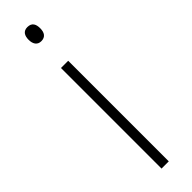

<svg xmlns="http://www.w3.org/2000/svg" viewBox="-255 -720 714 714"><g transform="rotate(-45 102.5 -362.5)"><path d="M103 -725C81 -725 73 -709 73 -688C73 -667 82 -651 103 -651C125 -651 134 -666 134 -688C134 -709 127 -725 103 -725ZM122 -529H84V0H122Z"/></g></svg>

Font: Noto Sans Malayalam SemiCondensed ExtraLight
Style: Regular
Weight: 200
Width: 4
Designer: Jelle Bosma - Monotype Design Team
Foundry: Monotype Imaging Inc.
Version: Version 2.104